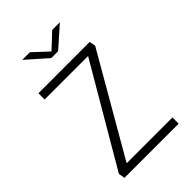

<svg xmlns="http://www.w3.org/2000/svg" viewBox="-271 -1052 1161 1161"><g transform="rotate(-45 310.0 -471.0)"><path d="M75.5 -729.5V-676.5H447L75 -41L81.5 0H545V-53H153.5L521.5 -690.5L514 -730ZM149 -941.5H214.5L310 -852.5L405.5 -941.5H471L339 -825H281Z"/></g></svg>

Font: Monaspace Neon ExtraLight
Style: Regular
Weight: 200
Designer: Riley Cran & the Lettermatic Team
Foundry: Lettermatic
Version: Version 1.200 (Monaspace Neon)